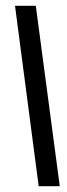

<svg xmlns="http://www.w3.org/2000/svg" viewBox="-20 -590 232 665"><path d="M114 55H187L104 -570H32Z"/></svg>

Font: Cambay Devanagari
Style: Bold Italic
Weight: 700
Designer: Pooja Saxena
Foundry: Pooja Saxena
Version: Version 1.005;PS 001.005;hotconv 1.0.70;makeotf.lib2.5.58329